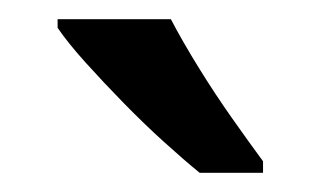

<svg xmlns="http://www.w3.org/2000/svg" viewBox="-20 -786 334 200"><path d="M158 -766Q170 -743 187 -715.5Q204 -688 222 -662.5Q240 -637 254 -618V-606H188Q172 -619 151 -638Q130 -657 108.5 -679Q87 -701 69 -721Q51 -741 40 -757V-766Z"/></svg>

Font: Noto Sans Bengali Condensed Medium
Style: Regular
Weight: 500
Width: 3
Designer: Jelle Bosma - Monotype Design Team
Foundry: Monotype Imaging Inc.
Version: Version 2.003